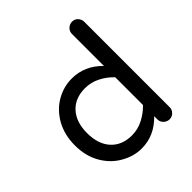

<svg xmlns="http://www.w3.org/2000/svg" viewBox="-196 -887 1008 1008"><g transform="rotate(-45 308.0 -383.0)"><path d="M283 -18Q224 -18 169 -50Q114 -81 80 -140Q46 -199 46 -278Q46 -356 80 -417Q114 -476 168 -507Q222 -538 283 -538Q378 -538 449 -465V-702Q449 -722 463 -735Q477 -748 495 -748Q515 -748 527.5 -734Q540 -720 540 -702V-68Q540 -50 527 -36.5Q514 -23 495 -23Q477 -23 463 -36Q449 -49 449 -68V-92Q378 -18 283 -18ZM296 -103Q340 -103 379.5 -123.5Q419 -144 449 -175V-381Q419 -413 379.5 -433Q340 -453 296 -453Q222 -453 179.5 -406.5Q137 -360 137 -278Q137 -196 179.5 -149.5Q222 -103 296 -103Z"/></g></svg>

Font: Huninn
Style: Regular
Weight: 400
Designer: justfont
Foundry: justfont
Version: Version 1.003